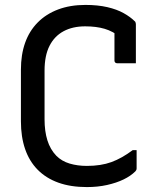

<svg xmlns="http://www.w3.org/2000/svg" viewBox="-20 -740 640 780"><path d="M333 20Q267 20 217 2Q167 -16 133 -50.5Q99 -85 82 -134.5Q65 -184 65 -247V-457Q65 -518 82 -566Q99 -614 133 -648.5Q167 -683 216 -701.5Q265 -720 327 -720Q377 -720 416 -711Q455 -702 482.5 -686.5Q510 -671 527 -654Q529 -653 530 -650.5Q531 -648 531.5 -645.5Q532 -643 532 -641Q532 -605 532 -563Q532 -521 532 -483Q513 -483 494 -483Q475 -483 456 -483Q451 -483 448 -486Q445 -489 445 -494Q445 -515 445 -537Q445 -559 445 -583Q445 -607 445 -635L470 -588Q439 -613 405 -623Q371 -633 326 -633Q275 -633 238 -613Q201 -593 181 -553.5Q161 -514 161 -453V-255Q161 -207 172.5 -170Q184 -133 209 -107Q231 -85 263 -75.5Q295 -66 333 -66Q390 -66 432.5 -81.5Q475 -97 519 -130H535Q535 -120 535 -110.5Q535 -101 535 -92Q535 -83 535 -74Q535 -65 535 -56Q535 -52 533.5 -49Q532 -46 530 -44Q511 -25 482 -11Q453 3 415 11.5Q377 20 333 20Z"/></svg>

Font: RecMonoLinear Nerd Font Mono
Style: Regular
Weight: 400
Monospace: yes
Version: Version 1.085; ttfautohint (v1.8.4.7-5d5b);Nerd Fonts 3.2.1